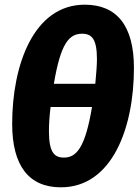

<svg xmlns="http://www.w3.org/2000/svg" viewBox="-20 -781 594 820"><path d="M342 -761C124 -761 32 -504 32 -252C32 -72 104 19 240 19C459 19 552 -235 552 -491C552 -671 479 -761 342 -761ZM331 -637C372 -637 394 -614 394 -529C394 -501 391 -467 387 -423H210C239 -596 275 -637 331 -637ZM373 -324C344 -151 307 -108 253 -108C212 -108 189 -130 189 -221C189 -249 191 -283 196 -324Z"/></svg>

Font: Fira Sans ExtraBold
Style: Italic
Weight: 800
Italic angle: -8°
Designer: bBox Type GmbH & Carrois Corporate GbR & Edenspiekermann AG
Foundry: bBox Type GmbH & Carrois Corporate GbR & Edenspiekermann AG
Version: Version 4.301;PS 004.301;hotconv 1.0.88;makeotf.lib2.5.64775